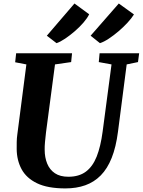

<svg xmlns="http://www.w3.org/2000/svg" viewBox="-20 -1040 796 1070"><path d="M686 -681 637.5 -306Q626.5 -220.5 602.5 -160.2Q578.5 -100 541.5 -62.5Q504.5 -25 455.2 -7.5Q406 10 344.5 10Q245.5 10 186.2 -18.8Q127 -47.5 100.2 -97.2Q73.5 -147 73 -209.5Q73 -228.5 73.2 -248.8Q73.5 -269 76.5 -290.5L127 -681L64.5 -693L70 -743H381.5L376.5 -694L286.5 -681L236.5 -303Q233 -274.5 230.8 -249Q228.5 -223.5 229 -205.5Q229 -162.5 243 -128.2Q257 -94 286 -74.5Q315 -55 361 -55Q420 -55 458.2 -83.2Q496.5 -111.5 518.8 -167.5Q541 -223.5 552 -307L601.5 -681L530.5 -694L535 -743H755.5L749 -694ZM241 -841 395 -1020.5 477 -960.5Q467 -939.5 445.5 -914.5Q424 -889.5 396.8 -866Q369.5 -842.5 342.8 -824.5Q316 -806.5 295 -799.5ZM485 -841 642 -1020.5 726.5 -959.5Q714 -939 691.2 -914.2Q668.5 -889.5 641 -866Q613.5 -842.5 586.2 -824.5Q559 -806.5 537 -799.5Z"/></svg>

Font: Merriweather 24pt ExtraBold
Style: Italic
Weight: 800
Italic angle: -7.8°
Version: Version 2.101